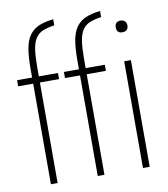

<svg xmlns="http://www.w3.org/2000/svg" viewBox="-88 -883 839 957"><g transform="rotate(-10 331.0 -404.0)"><path d="M92 -509H16V-540H92V-585Q92 -645 99 -685.5Q106 -726 124 -751.5Q142 -777 171.5 -790Q201 -803 246 -808V-777Q210 -772 186.5 -762Q163 -752 149.5 -730.5Q136 -709 131 -674Q126 -639 126 -585V-540H223V-509H126V0H92ZM575 -684Q546 -684 546 -713Q546 -743 575 -743Q589 -743 597 -735Q605 -727 605 -713Q605 -699 597 -691.5Q589 -684 575 -684ZM558 -540H592V0H558ZM329 -509H253V-540H329V-585Q329 -645 336 -685.5Q343 -726 361 -751.5Q379 -777 408.5 -790Q438 -803 483 -808V-777Q447 -772 423.5 -762Q400 -752 386.5 -730.5Q373 -709 368 -674Q363 -639 363 -585V-540H460V-509H363V0H329Z"/></g></svg>

Font: Encode Sans Compressed
Style: Thin
Weight: 100
Designer: Pablo Impallari, Andres Torresi
Foundry: Pablo Impallari, Andres Torresi
Version: Version 1.000; ttfautohint (v1.00) -l 8 -r 50 -G 200 -x 14 -